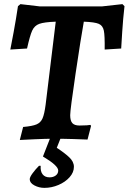

<svg xmlns="http://www.w3.org/2000/svg" viewBox="-20 -672 623 930"><path d="M111 -437 30 -432Q34 -451 46 -516Q58 -581 67 -642L79 -652L173 -641H474L573 -652L583 -642Q576 -581 572 -518Q568 -455 567 -437L487 -432Q488 -499 483 -523.5Q478 -548 458.5 -556.5Q439 -565 386 -567Q372 -490 346 -315Q320 -140 320 -114Q320 -87 330.5 -75.5Q341 -64 365 -64Q386 -64 400 -65Q414 -66 418 -67L421 -62L404 4Q385 3 335 1.5Q285 0 237 0Q204 0 149 2.5Q94 5 76 6L92 -57Q137 -61 157 -69.5Q177 -78 186 -98.5Q195 -119 201 -165L250 -567Q194 -565 170.5 -556.5Q147 -548 136 -524Q125 -500 111 -437ZM284 -29 255 44Q292 68 315 89.5Q338 111 338 136Q338 163 317 186.5Q296 210 263 224Q230 238 195 238Q169 238 146.5 226Q124 214 124 196Q124 186 138 167Q152 148 169 131H177Q175 158 186.5 172.5Q198 187 220 187Q238 187 250 178Q262 169 262 154Q262 130 188 86L233 -29Z"/></svg>

Font: Alegreya
Style: Bold Italic
Weight: 700
Italic angle: -7°
Designer: Juan Pablo del Peral
Foundry: Huerta Tipografica
Version: Version 2.007; ttfautohint (v1.6)